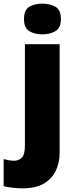

<svg xmlns="http://www.w3.org/2000/svg" viewBox="-71 -796 415 1056"><path d="M52 240Q29 240 -1 236.5Q-31 233 -51 228V79Q-35 83 -21.5 85.5Q-8 88 8 88Q31 88 48.5 71.5Q66 55 66 5V-553H257V45Q257 95 237.5 139.5Q218 184 173 212Q128 240 52 240ZM61 -691Q61 -742 90.5 -759Q120 -776 162 -776Q203 -776 233.5 -759Q264 -742 264 -691Q264 -642 233.5 -624.5Q203 -607 162 -607Q120 -607 90.5 -624.5Q61 -642 61 -691Z"/></svg>

Font: Noto Sans Devanagari Black
Style: Regular
Weight: 900
Version: Version 2.003